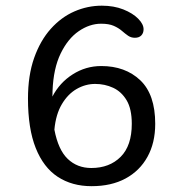

<svg xmlns="http://www.w3.org/2000/svg" viewBox="-20 -645 659 676"><path d="M336.5 -412.5Q421 -412.5 473.8 -362.5Q526.5 -312.5 526.5 -209Q526.5 -142 499.2 -92.8Q472 -43.5 422 -16.5Q372 10.5 302.5 10.5Q233.5 10.5 183.2 -22.5Q133 -55.5 105.8 -123.8Q78.5 -192 78.5 -298Q78.5 -379.5 100.2 -441Q122 -502.5 158.8 -543.5Q195.5 -584.5 242 -604.8Q288.5 -625 338.5 -625Q381 -625 414.2 -611.8Q447.5 -598.5 466.5 -579.2Q485.5 -560 485.5 -542Q485.5 -528.5 477.5 -520.2Q469.5 -512 455 -512Q441.5 -512 431 -519.2Q420.5 -526.5 409 -536.5Q397.5 -546.5 380.5 -554Q363.5 -561.5 336 -561.5Q295.5 -561.5 257.2 -535.2Q219 -509 193.5 -456.5Q168 -404 165 -325Q165 -320 164.8 -315Q164.5 -310 164.5 -305Q190 -354 236 -383.2Q282 -412.5 336.5 -412.5ZM171.5 -188.5Q185 -117.5 218.5 -85.5Q252 -53.5 301.5 -53.5Q365.5 -53.5 404.8 -92.8Q444 -132 444 -209Q444 -261.5 425.8 -292Q407.5 -322.5 378.2 -336Q349 -349.5 315 -349.5Q281 -349.5 250 -331.8Q219 -314 197.8 -278.2Q176.5 -242.5 171.5 -188.5Z"/></svg>

Font: Sono ExtraLight Monospace
Style: Regular
Weight: 400
Version: Version 2.112